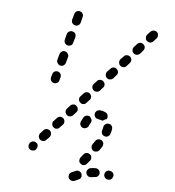

<svg xmlns="http://www.w3.org/2000/svg" viewBox="-57 -635 873 959"><g transform="rotate(-5 379.0 -155.5)"><path d="M217 -235Q226 -231 235 -234Q243 -237 247 -245L254 -260Q258 -269 255 -277Q252 -286 244 -290Q235 -294 226 -291Q218 -288 214 -279L207 -265Q203 -256 206 -247Q209 -239 217 -235ZM257 -319Q266 -315 274 -318Q283 -322 287 -330L300 -357Q304 -365 300 -374Q297 -383 289 -387Q280 -391 272 -388Q263 -384 259 -376L246 -349Q242 -341 246 -332Q249 -323 257 -319ZM303 -416Q311 -412 320 -415Q329 -418 332 -427L345 -453Q349 -462 346 -471Q343 -479 334 -483Q326 -487 317 -484Q308 -481 304 -473L292 -446Q288 -437 291 -429Q294 -420 303 -416ZM336 -525Q338 -521 341 -518Q344 -514 348 -513Q352 -511 356 -510Q361 -510 365 -512Q369 -513 373 -516Q376 -519 378 -523L390 -550Q392 -554 393 -559Q393 -563 391 -567Q390 -572 387 -575Q384 -578 380 -580Q371 -584 362 -581Q354 -578 350 -569L337 -542Q335 -538 335 -534Q335 -529 336 -525ZM65 67Q64 72 65 76Q66 80 69 84Q75 91 84 92Q93 94 101 88L102 87Q105 84 107 80Q110 77 110 72Q111 68 110 63Q109 59 106 56Q100 48 91 47Q82 46 74 51L73 52Q70 55 68 59Q65 63 65 67ZM120 24Q120 29 121 33Q122 37 125 41Q131 48 140 49Q149 51 156 45L174 32Q181 26 182 17Q183 7 178 0Q172 -7 163 -9Q153 -10 146 -4L129 9Q125 12 123 16Q121 20 120 24ZM192 -31Q192 -27 193 -23Q194 -18 197 -15Q202 -7 212 -6Q221 -5 228 -11L246 -24Q253 -30 254 -39Q255 -48 250 -55Q247 -59 243 -61Q239 -63 235 -64Q230 -65 226 -63Q222 -62 218 -59L201 -46Q197 -44 195 -40Q193 -36 192 -31ZM269 -70Q271 -67 275 -64Q279 -62 284 -62Q288 -61 292 -62Q297 -63 300 -66L317 -79Q325 -85 326 -94Q327 -103 321 -111Q319 -114 315 -117Q311 -119 307 -119Q302 -120 298 -119Q293 -118 290 -115L273 -102Q265 -96 264 -87Q263 -78 269 -70ZM336 -142Q336 -138 337 -133Q338 -129 341 -126Q346 -118 356 -117Q365 -116 372 -122L389 -135Q393 -138 395 -141Q397 -145 398 -150Q398 -154 397 -158Q396 -163 393 -166Q391 -170 387 -172Q383 -174 378 -175Q374 -175 370 -174Q365 -173 362 -170L345 -157Q341 -154 339 -151Q337 -147 336 -142ZM413 -181Q418 -174 427 -173Q437 -171 444 -177L461 -190Q469 -196 470 -205Q471 -214 465 -222Q460 -229 450 -230Q441 -232 434 -226L417 -213Q409 -207 408 -198Q407 -188 413 -181ZM484 -237Q490 -229 499 -228Q509 -227 516 -232L533 -246Q541 -251 542 -261Q543 -270 537 -277Q532 -285 522 -286Q513 -287 506 -281L488 -268Q481 -262 480 -253Q479 -244 484 -237ZM556 -292Q562 -285 571 -283Q581 -282 588 -288L605 -301Q612 -307 614 -316Q615 -325 609 -333Q603 -340 594 -341Q585 -343 578 -337L560 -324Q553 -318 552 -309Q551 -299 556 -292ZM628 -348Q634 -340 643 -339Q652 -338 660 -343L677 -357Q684 -362 686 -372Q687 -381 681 -388Q675 -396 666 -397Q657 -398 649 -392L632 -379Q625 -373 624 -364Q623 -355 628 -348ZM700 -403Q706 -396 715 -394Q724 -393 732 -399L749 -412Q756 -418 757 -427Q759 -436 753 -444Q747 -451 738 -452Q729 -453 721 -448L704 -435Q697 -429 696 -420Q694 -410 700 -403ZM459 270Q464 268 467 265Q470 262 472 258Q477 250 474 241Q471 232 462 228H461Q453 223 444 226Q435 229 431 238Q427 246 430 255Q433 264 441 268H442Q446 270 451 271Q455 271 459 270ZM313 247Q316 243 316 239Q317 234 316 230Q316 225 313 222Q311 218 307 216Q303 213 299 212Q294 211 290 212Q279 214 268 217Q263 218 260 221Q256 223 254 227Q252 231 251 236Q250 240 251 244Q252 249 255 252Q258 256 262 258Q265 260 270 261Q274 262 279 261Q289 258 299 256Q303 255 307 253Q311 250 313 247ZM399 247Q402 244 405 240Q407 236 407 231Q408 222 402 215Q396 208 387 207Q376 205 364 205Q354 205 348 212Q341 218 341 227Q341 232 342 236Q344 240 347 243Q350 247 354 248Q358 250 363 250Q373 250 382 251Q387 252 391 251Q395 249 399 247ZM317 179Q320 183 324 185Q328 187 332 187Q337 187 341 186Q345 184 348 181L365 167Q372 161 372 151Q373 142 366 135Q363 132 359 130Q355 128 351 128Q346 127 342 129Q338 130 335 133L318 148Q312 154 311 163Q310 172 317 179ZM384 119Q387 122 392 124Q396 125 400 125Q405 125 409 124Q413 122 416 119Q424 110 432 103Q435 99 436 95Q438 91 438 87Q438 82 436 78Q434 74 431 71Q424 65 415 65Q405 65 399 72Q392 79 384 87Q378 93 378 103Q378 112 384 119ZM447 52Q451 55 455 55Q460 56 464 54Q468 53 472 50Q475 48 477 44Q484 32 488 20Q489 16 489 12Q489 7 487 3Q485 -1 482 -4Q478 -7 474 -8Q465 -11 457 -7Q448 -3 445 6Q443 13 438 22Q434 30 436 39Q439 48 447 52ZM389 -27Q390 -31 390 -36Q387 -42 385 -49Q385 -50 384 -51Q384 -51 383 -52Q377 -58 367 -58Q358 -58 351 -51Q345 -44 340 -37Q337 -33 335 -30Q333 -26 332 -22Q331 -17 333 -13Q334 -8 336 -5Q339 -1 343 1Q347 3 351 4Q356 4 360 3Q364 2 368 0Q372 -3 374 -7Q374 -8 376 -10Q380 -15 384 -20Q387 -23 389 -27ZM416 -39Q412 -42 410 -46Q408 -50 407 -54Q407 -59 408 -63Q409 -67 412 -71Q415 -74 419 -77Q422 -79 427 -79Q431 -80 436 -79Q450 -75 462 -67Q466 -64 468 -61Q471 -57 471 -53Q472 -48 471 -44Q471 -39 468 -36Q467 -35 467 -34Q466 -33 465 -32Q465 -32 464 -32Q455 -31 447 -27Q446 -27 445 -26Q443 -27 441 -27Q439 -28 437 -30Q431 -33 424 -35Q419 -37 416 -39Z"/></g></svg>

Font: FRB American Cursive Guidelines Arrows Dashed Extrabold
Style: Bold Italic
Weight: 800
Italic angle: -25°
Version: Version 2.0;Modular Font Editor K font №1